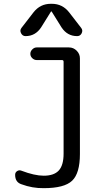

<svg xmlns="http://www.w3.org/2000/svg" viewBox="-20 -980 540 1010"><path d="M92.8 -10.7Q59.6 -21.5 59.6 -60.5Q59.6 -73.2 70.3 -80.1Q81.1 -86.9 92.8 -82Q162.1 -55.7 210 -55.7Q263.7 -55.7 289.1 -83Q314.5 -110.4 314.5 -171.9V-655.3Q314.5 -664.1 305.7 -664.1H172.9Q160.2 -664.1 149.9 -673.8Q139.6 -683.6 139.6 -696.8Q139.6 -710 149.9 -720.2Q160.2 -730.5 172.9 -730.5H342.8Q366.2 -730.5 383.3 -713.4Q400.4 -696.3 400.4 -672.9V-169.9Q400.4 -68.4 359.4 -29.3Q318.4 9.8 210 9.8Q150.4 10.7 92.8 -10.7ZM343.8 -915 407.2 -833Q417 -820.3 409.7 -805.2Q402.3 -790 385.7 -790Q334 -790 303.7 -835.9L252 -918.9Q252 -919.9 250 -919.9Q248 -919.9 248 -918.9L196.3 -835.9Q166 -790 114.3 -790Q98.6 -790 90.8 -805.2Q83 -820.3 92.8 -833L156.2 -915Q191.4 -960 247.1 -960H252.9Q308.6 -960 343.8 -915Z"/></svg>

Font: Rounded Mgen+ 1mn regular
Style: Regular
Weight: 400
Designer: [Source Han Sans]
Ryoko NISHIZUKA  (kana & ideographs); Paul D. Hunt (Latin, Greek & Cyrillic); Wenlong ZHANG  (bopomofo
Version: Version 1.059.20150602